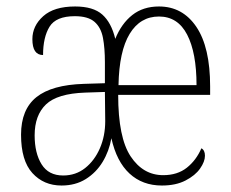

<svg xmlns="http://www.w3.org/2000/svg" viewBox="-20 -563 714 593"><path d="M170 10Q115 10 80 -28.5Q45 -67 45 -147Q45 -225 92.5 -263Q140 -301 239 -304L304 -306V-371Q304 -414 298 -446Q292 -478 272 -495.5Q252 -513 211 -513Q153 -513 133 -480.5Q113 -448 113 -393Q80 -393 80 -442Q80 -483 113.5 -513Q147 -543 212 -543Q268 -543 296 -518Q324 -493 336 -443Q355 -490 388.5 -516.5Q422 -543 471 -543Q544 -543 586.5 -480Q629 -417 629 -296V-270H345Q345 -138 383.5 -80Q422 -22 484 -22Q528 -22 557 -45Q586 -68 602 -105Q613 -99 613 -82Q613 -64 598 -42.5Q583 -21 553 -5.5Q523 10 480 10Q420 10 380 -27Q340 -64 324 -136Q317 -96 297 -63Q277 -30 245 -10Q213 10 170 10ZM587 -300Q587 -400 558 -456Q529 -512 471 -512Q413 -512 380.5 -458.5Q348 -405 346 -300ZM175 -21Q214 -21 243 -44Q272 -67 288.5 -105Q305 -143 305 -189L304 -279L243 -277Q157 -274 122 -240.5Q87 -207 87 -145Q87 -90 108.5 -55.5Q130 -21 175 -21Z"/></svg>

Font: Noto Serif Ethiopic Condensed ExtraLight
Style: Regular
Weight: 200
Width: 3
Designer: Monotype Design Team
Foundry: Monotype Imaging Inc.
Version: Version 2.102; ttfautohint (v1.8.4.7-5d5b)